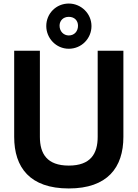

<svg xmlns="http://www.w3.org/2000/svg" viewBox="-20 -1049 777 1083"><path d="M368 14C586 14 676 -104 676 -277V-763H531V-277C531 -182 491 -115 368 -115C245 -115 205 -182 205 -277V-763H60V-277C60 -104 149 14 368 14ZM241 -902C241 -834 296 -774 368 -774C440 -774 496 -832 496 -902C496 -973 437 -1029 368 -1029C297 -1029 241 -973 241 -902ZM316 -904C316 -932 336 -954 368 -954C401 -954 420 -932 420 -904C420 -872 399 -849 368 -849C339 -849 316 -872 316 -904Z"/></svg>

Font: Swile Sans
Style: Bold
Weight: 700
Designer: Lord
Foundry: Lord
Version: Version 1.477;FEAKit 1.0